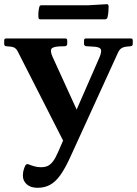

<svg xmlns="http://www.w3.org/2000/svg" viewBox="-56 -678 652 914"><path d="M123 216Q90 216 71.5 199.5Q53 183 53 159Q53 143 56.5 131Q60 119 65 109Q71 101 79 104Q94 110 108.5 114Q123 118 139 118Q158 118 171 112Q184 106 196 90.5Q208 75 220 47L418 -406Q430 -435 423 -445Q416 -455 388 -456L354 -458Q344 -460 344 -469V-486Q344 -495 354 -495H567Q576 -495 576 -485V-469Q576 -459 566 -458L546 -456Q530 -454 521 -447.5Q512 -441 506 -428L279 69Q254 124 231 156Q208 188 182 202Q156 216 123 216ZM31 -428Q24 -443 15.5 -449Q7 -455 -6 -456L-27 -458Q-36 -459 -36 -469V-486Q-36 -495 -26 -495H255Q264 -495 264 -485V-469Q264 -460 254 -458L224 -457Q193 -455 188 -444Q183 -433 194 -408L335 -99L257 16ZM131 -644Q132 -653 142 -653H366L451 -658Q460 -659 461 -649Q461 -636 460 -622.5Q459 -609 456 -596Q453 -586 444 -586H136Q127 -586 127 -596Q126 -608 127 -620Q128 -632 131 -644Z"/></svg>

Font: Hahmlet SemiBold
Style: Regular
Weight: 600
Version: Version 1.002